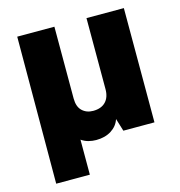

<svg xmlns="http://www.w3.org/2000/svg" viewBox="-110 -682 890 948"><g transform="rotate(-15 334.5 -208.5)"><path d="M61 167 63 -584H253V-217Q253 -175 275 -154Q297 -133 331 -133Q372 -133 394.5 -156Q417 -179 417 -221V-584H608V0H449L429 -65Q418 -31 386 -10.5Q354 10 308 10Q289 10 269.5 5Q250 0 233 -12V167Z"/></g></svg>

Font: BDO Grotesk Black
Style: Regular
Weight: 900
Designer: Deni Anggara
Foundry: Lokal Container
Version: Version 2.000